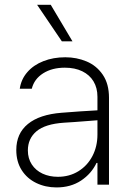

<svg xmlns="http://www.w3.org/2000/svg" viewBox="-20 -780 558 811"><path d="M240.2 -303.7Q276.4 -306.6 319.3 -309.6Q362.3 -312.5 391.6 -314V-371.1Q391.6 -408.7 375 -436.3Q358.4 -463.9 327.4 -479Q296.4 -494.1 253.9 -494.1Q199.7 -494.1 162.1 -470.2Q124.5 -446.3 114.3 -405.3H63.5Q69.3 -445.3 95.5 -475.3Q121.6 -505.4 163.3 -521.7Q205.1 -538.1 255.9 -538.1Q303.7 -538.1 345.7 -520.5Q387.7 -502.9 414.1 -464.4Q440.4 -425.8 440.4 -367.2V0H391.6V-91.8H387.7Q366.2 -46.4 322.5 -17.3Q278.8 11.7 218.8 11.7Q171.9 11.7 133.1 -7.1Q94.2 -25.9 71.5 -61.5Q48.8 -97.2 48.8 -146.5Q48.8 -216.3 97.9 -256.3Q147 -296.4 240.2 -303.7ZM224.6 -33.2Q272.9 -33.2 311 -56.6Q349.1 -80.1 370.4 -120.8Q391.6 -161.6 391.6 -211.9V-272L359.4 -269.5Q279.8 -263.2 250 -261.7Q170.9 -256.3 134.3 -225.6Q97.7 -194.8 97.7 -144.5Q97.7 -110.8 114.3 -85.4Q130.9 -60.1 159.7 -46.6Q188.5 -33.2 224.6 -33.2ZM136.7 -759.8H194.3L286.1 -605.5H241.2Z"/></svg>

Font: Pretendard JP ExtraLight
Style: Regular
Weight: 200
Designer: Base glyphs from Inter by Rasmus Andersson; Hangeul glyphs from Noto Sans CJK(Source Han Sans) by Jang Soo-young and Kan
Foundry: Kil Hyung-jin
Version: Version 1.309